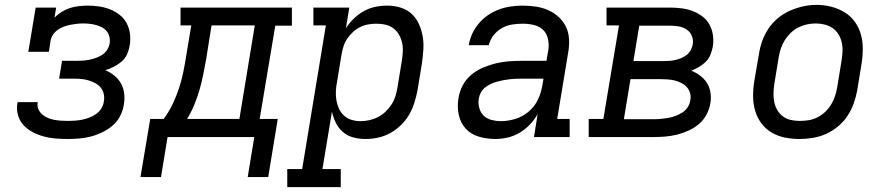

<svg xmlns="http://www.w3.org/2000/svg" viewBox="-20 -561 3640 786"><path d="M257 8Q232 8 207 6Q182 4 158.5 -2.5Q135 -9 114 -20Q93 -31 77 -48Q61 -65 54 -88.5Q47 -112 51 -137Q51 -138 51.5 -140Q52 -142 52 -143H135Q135 -143 134.5 -142Q134 -141 134 -140Q132 -126 137.5 -113.5Q143 -101 153 -92.5Q163 -84 175.5 -78.5Q188 -73 201.5 -70.5Q215 -68 229 -67Q243 -66 257 -66Q272 -66 286.5 -67Q301 -68 316 -71Q331 -74 345.5 -79.5Q360 -85 373 -94Q386 -103 394.5 -116.5Q403 -130 405 -145Q408 -160 405 -175Q402 -190 393 -201.5Q384 -213 371 -220Q358 -227 344 -231.5Q330 -236 314.5 -237.5Q299 -239 283 -239H222L234 -312H295Q309 -312 322 -313Q335 -314 348.5 -317Q362 -320 375.5 -325Q389 -330 400.5 -338Q412 -346 419.5 -358.5Q427 -371 429 -384Q431 -397 428 -410Q425 -423 417 -433Q409 -443 397.5 -449Q386 -455 373.5 -458.5Q361 -462 347.5 -463.5Q334 -465 321 -465Q307 -465 294 -463.5Q281 -462 268 -459.5Q255 -457 241.5 -452Q228 -447 216.5 -439Q205 -431 197 -419Q189 -407 187 -394L180 -349H96L126 -530H210L203 -489Q217 -503 233.5 -513Q250 -523 267.5 -528.5Q285 -534 303.5 -536Q322 -538 339 -538Q363 -538 386.5 -534.5Q410 -531 431 -522.5Q452 -514 470 -500Q488 -486 498.5 -466Q509 -446 512 -422.5Q515 -399 511 -375Q508 -357 500.5 -339.5Q493 -322 478.5 -309.5Q464 -297 446.5 -288Q429 -279 411 -274Q431 -265 448 -251.5Q465 -238 475.5 -219Q486 -200 488.5 -177.5Q491 -155 487 -132Q483 -108 471.5 -85.5Q460 -63 440.5 -46.5Q421 -30 398 -19Q375 -8 351.5 -2Q328 4 304 6Q280 8 257 8Z M555 164 595 -74H650Q671 -102 686.5 -134.5Q702 -167 712.5 -199Q723 -231 730 -264.5Q737 -298 742 -331L763 -457H719V-530H1175V-456H1107L1043 -74H1117L1078 164H994L1021 0H666L639 164ZM746 -74H960L1023 -457H846L824 -319Q818 -288 812 -256.5Q806 -225 797 -194Q788 -163 775.5 -132.5Q763 -102 746 -74Z M1156 205V131H1217L1314 -457H1263V-530H1410L1396 -445Q1409 -466 1428 -484.5Q1447 -503 1469.5 -515.5Q1492 -528 1516.5 -533Q1541 -538 1565 -538Q1565 -538 1565 -538Q1565 -538 1566 -538Q1593 -538 1619.5 -530Q1646 -522 1665 -504.5Q1684 -487 1695 -462.5Q1706 -438 1710.5 -411.5Q1715 -385 1713 -356.5Q1711 -328 1707 -300L1689 -190Q1684 -165 1676 -139.5Q1668 -114 1654.5 -91Q1641 -68 1621 -48.5Q1601 -29 1577 -16Q1553 -3 1527.5 2.5Q1502 8 1476 8Q1450 8 1426 1.5Q1402 -5 1384 -20.5Q1366 -36 1355 -58Q1344 -80 1339 -104L1300 131H1375V205ZM1456 -65Q1474 -65 1492 -69Q1510 -73 1527 -81.5Q1544 -90 1558 -103.5Q1572 -117 1582.5 -133Q1593 -149 1598.5 -166.5Q1604 -184 1607 -202L1625 -312Q1628 -331 1629 -350Q1630 -369 1626 -386.5Q1622 -404 1613 -419.5Q1604 -435 1590 -445.5Q1576 -456 1558 -460Q1540 -464 1521 -464Q1504 -464 1487 -461Q1470 -458 1454 -450Q1438 -442 1424.5 -429.5Q1411 -417 1401 -402Q1391 -387 1386 -370.5Q1381 -354 1378 -337L1360 -227Q1356 -208 1355 -189Q1354 -170 1357 -151.5Q1360 -133 1367.5 -116.5Q1375 -100 1388 -88Q1401 -76 1418.5 -70.5Q1436 -65 1456 -65Z M2008 8Q1973 8 1940.5 -1.5Q1908 -11 1886.5 -34.5Q1865 -58 1858 -91.5Q1851 -125 1857 -159Q1861 -186 1874 -211Q1887 -236 1909 -254.5Q1931 -273 1957 -284Q1983 -295 2009.5 -301.5Q2036 -308 2062.5 -310Q2089 -312 2116 -312H2217L2225 -358Q2228 -380 2223 -402.5Q2218 -425 2202.5 -439.5Q2187 -454 2164.5 -459Q2142 -464 2119 -464Q2098 -464 2076 -460.5Q2054 -457 2034.5 -446Q2015 -435 2000.5 -416.5Q1986 -398 1981 -376H1899Q1903 -401 1913.5 -423.5Q1924 -446 1940.5 -465.5Q1957 -485 1978.5 -499.5Q2000 -514 2023.5 -522.5Q2047 -531 2071 -534.5Q2095 -538 2119 -538Q2147 -538 2173.5 -534Q2200 -530 2224 -519.5Q2248 -509 2267 -491.5Q2286 -474 2297 -451Q2308 -428 2309.5 -400.5Q2311 -373 2306 -346L2261 -74H2312V0H2166L2181 -94Q2168 -71 2149 -51Q2130 -31 2107 -17.5Q2084 -4 2058.5 2Q2033 8 2008 8ZM2030 -65Q2059 -65 2089 -74Q2119 -83 2143.5 -103.5Q2168 -124 2181.5 -152Q2195 -180 2200 -210L2205 -239H2116Q2103 -239 2090.5 -238.5Q2078 -238 2065 -236.5Q2052 -235 2039.5 -232.5Q2027 -230 2014 -226.5Q2001 -223 1988.5 -217Q1976 -211 1965.5 -202.5Q1955 -194 1948.5 -182Q1942 -170 1940 -157Q1937 -138 1942 -119Q1947 -100 1960 -87.5Q1973 -75 1992 -70Q2011 -65 2030 -65Z M2390 0V-74H2450L2514 -457H2463V-530H2722Q2746 -530 2770 -527Q2794 -524 2815 -516Q2836 -508 2854.5 -494.5Q2873 -481 2884 -461Q2895 -441 2898.5 -417.5Q2902 -394 2898 -370Q2895 -354 2888.5 -337.5Q2882 -321 2869.5 -308.5Q2857 -296 2841.5 -287Q2826 -278 2810 -272Q2829 -264 2846 -251.5Q2863 -239 2874 -221.5Q2885 -204 2888.5 -182Q2892 -160 2888 -138Q2884 -114 2872 -91.5Q2860 -69 2841 -53Q2822 -37 2799 -26.5Q2776 -16 2752 -10Q2728 -4 2704.5 -2Q2681 0 2657 0ZM2573 -311H2700Q2711 -311 2723 -312Q2735 -313 2747 -316Q2759 -319 2770.5 -324Q2782 -329 2792 -337Q2802 -345 2808 -356.5Q2814 -368 2816 -380Q2819 -398 2812 -414.5Q2805 -431 2790.5 -440.5Q2776 -450 2758 -453Q2740 -456 2722 -456H2597ZM2534 -73H2657Q2672 -73 2687 -74.5Q2702 -76 2716.5 -78.5Q2731 -81 2745.5 -86.5Q2760 -92 2773.5 -100.5Q2787 -109 2795.5 -122.5Q2804 -136 2806 -151Q2809 -166 2805 -180Q2801 -194 2791.5 -204.5Q2782 -215 2769 -221.5Q2756 -228 2742 -231.5Q2728 -235 2713 -236Q2698 -237 2683 -237H2561Z M3253 8Q3222 8 3192.5 2Q3163 -4 3138 -19Q3113 -34 3096 -57.5Q3079 -81 3071 -109Q3063 -137 3063 -168Q3063 -199 3068 -230L3087 -340Q3091 -367 3100.5 -393.5Q3110 -420 3126 -444Q3142 -468 3165 -487Q3188 -506 3214.5 -517.5Q3241 -529 3268 -535Q3295 -541 3323 -541Q3354 -541 3383 -533.5Q3412 -526 3437 -511Q3462 -496 3479 -472.5Q3496 -449 3504 -421Q3512 -393 3512 -362Q3512 -331 3507 -300L3489 -190Q3484 -163 3474.5 -136.5Q3465 -110 3449 -86Q3433 -62 3410 -43Q3387 -24 3361 -12.5Q3335 -1 3307.5 3.5Q3280 8 3253 8ZM3254 -66Q3273 -66 3291 -69Q3309 -72 3326 -80.5Q3343 -89 3357.5 -102.5Q3372 -116 3382 -132.5Q3392 -149 3398 -166.5Q3404 -184 3407 -202L3425 -312Q3428 -331 3429 -350Q3430 -369 3426 -387Q3422 -405 3412.5 -420.5Q3403 -436 3388.5 -446Q3374 -456 3356 -460.5Q3338 -465 3319 -465Q3301 -465 3283 -461Q3265 -457 3248 -448.5Q3231 -440 3217 -426.5Q3203 -413 3193 -397Q3183 -381 3177 -363.5Q3171 -346 3168 -328L3150 -218Q3147 -199 3146.5 -180Q3146 -161 3149.5 -143.5Q3153 -126 3162 -110.5Q3171 -95 3185 -84.5Q3199 -74 3217 -70Q3235 -66 3254 -66Z"/></svg>

Font: Iosevka Curly Slab ExObl
Style: Regular
Weight: 400
Width: 7
Italic angle: -9°
Monospace: yes
Designer: Belleve Invis
Foundry: Belleve Invis
Version: Version 11.1.0; ttfautohint (v1.8.3)